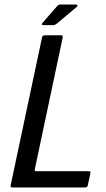

<svg xmlns="http://www.w3.org/2000/svg" viewBox="-20 -829 469 849"><path d="M35 0Q25 0 27 -9L166 -664Q168 -673 178 -673H248Q255 -673 256.5 -670.5Q258 -668 257 -662L134 -81Q133 -76 133.5 -74Q134 -72 140 -72H369Q378 -72 379.5 -70Q381 -68 379 -59L369 -13Q367 -4 364.5 -2Q362 0 353 0ZM216 -718H171Q165 -718 165 -721.5Q165 -725 169 -729L231 -800Q235 -805 238 -807Q241 -809 248 -809H317Q320 -809 322 -805.5Q324 -802 321 -800L233 -726Q228 -723 224.5 -720.5Q221 -718 216 -718Z"/></svg>

Font: Glory Medium
Style: Italic
Weight: 500
Italic angle: -12°
Version: Version 1.011